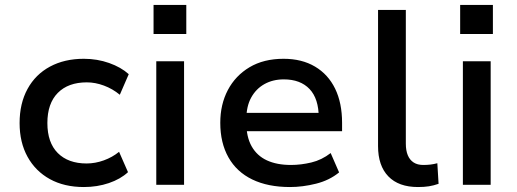

<svg xmlns="http://www.w3.org/2000/svg" viewBox="-20 -745 2085 774"><path d="M318 9Q239 9 181 -23Q123 -55 91 -113Q59 -171 59 -249Q59 -328 91 -386.5Q123 -445 181.5 -476.5Q240 -508 318 -508Q372 -508 420 -491Q468 -474 499 -446L463 -363Q434 -387 399 -400Q364 -413 330 -413Q255 -413 213 -370.5Q171 -328 171 -249Q171 -170 213 -128Q255 -86 329 -86Q364 -86 398.5 -98.5Q433 -111 460 -133L496 -51Q466 -23 419 -7Q372 9 318 9Z M599 -608V-725H731V-608ZM610 0V-498H722V0Z M1149 9Q1060 9 997 -21.5Q934 -52 901 -110.5Q868 -169 868 -250Q868 -324 898.5 -382Q929 -440 986 -474Q1043 -508 1123 -508Q1197 -508 1250 -476.5Q1303 -445 1331 -387.5Q1359 -330 1359 -250V-216H953V-290H1282L1265 -270Q1265 -347 1228 -386Q1191 -425 1124 -425Q1080 -425 1046 -406Q1012 -387 992.5 -351.5Q973 -316 973 -264V-251Q973 -193 994.5 -155Q1016 -117 1056 -98.5Q1096 -80 1153 -80Q1193 -80 1235 -90Q1277 -100 1313 -128L1347 -50Q1308 -18 1254 -4.5Q1200 9 1149 9Z M1665 9Q1587 9 1545.5 -34Q1504 -77 1504 -156V-705H1616V-166Q1616 -138 1624 -119Q1632 -100 1647.5 -90Q1663 -80 1686 -80Q1701 -80 1714.5 -81.5Q1728 -83 1743 -87L1748 -4Q1728 3 1709 6Q1690 9 1665 9Z M1835 -608V-725H1967V-608ZM1846 0V-498H1958V0Z"/></svg>

Font: Nunito Sans 7pt SemiBold
Style: Regular
Weight: 600
Designer: Vernon Adams
Foundry: Vernon Adams
Version: Version 3.101;gftools[0.9.27]